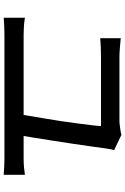

<svg xmlns="http://www.w3.org/2000/svg" viewBox="161 -887 678 1040"><g transform="rotate(90 500.0 -367.0)"><path d="M793 -646Q790 -637 788 -625Q786 -613 785 -607Q781 -577 774 -528Q767 -479 758.5 -421.5Q750 -364 741 -307Q732 -250 724.5 -203.5Q717 -157 712 -129H598Q602 -152 608 -188Q614 -224 621.5 -268Q629 -312 636 -358Q643 -404 648.5 -447Q654 -490 658 -523Q662 -556 663 -575Q638 -575 598 -575Q558 -575 511.5 -575Q465 -575 420.5 -575Q376 -575 341 -575Q306 -575 290 -575Q262 -575 237 -574Q212 -573 187 -571V-682Q210 -680 237.5 -677.5Q265 -675 289 -675Q303 -675 329 -675Q355 -675 388.5 -675Q422 -675 458 -675Q494 -675 528.5 -675Q563 -675 590.5 -675Q618 -675 635 -675Q646 -675 661 -677Q676 -679 689.5 -681Q703 -683 710 -686ZM76 -163Q99 -159 122.5 -157.5Q146 -156 168 -156H840Q864 -156 886 -158Q908 -160 927 -163V-48Q907 -50 881.5 -51Q856 -52 840 -52H168Q147 -52 123.5 -51Q100 -50 76 -48Z"/></g></svg>

Font: Noto Sans KR Medium
Style: Regular
Weight: 500
Designer: Ryoko NISHIZUKA  (kana, bopomofo & ideographs); Paul D. Hunt (Latin, Greek & Cyrillic); Sandoll Communications , Soo-you
Foundry: Adobe
Version: Version 2.004-H2;hotconv 1.0.118;makeotfexe 2.5.65603